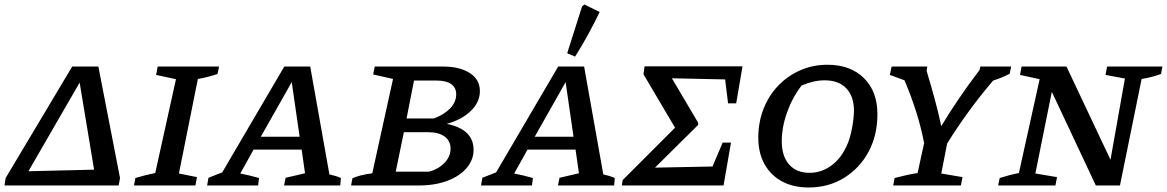

<svg xmlns="http://www.w3.org/2000/svg" viewBox="-44 -822 5172 851"><path d="M-24 0 -19 -33 276 -527H392L488 -33L482 0ZM309 -456 82 -63 373 -70Z M550 0 556 -33Q579 -40 601 -45.5Q623 -51 644 -55L736 -471L648 -490L655 -527H927L920 -494Q895 -486 875.5 -481Q856 -476 833 -472L749 -53L829 -37L822 0Z M1416 -49Q1430 -46 1443 -42Q1456 -38 1467 -33L1464 0H1215L1222 -34L1308 -54L1293 -159H1080L1021 -53Q1042 -49 1062.5 -44Q1083 -39 1104 -33L1100 0H874L880 -34L941 -58L1216 -527H1331ZM1112 -216H1284L1249 -458Z M1512 0 1518 -32Q1534 -39 1555 -44.5Q1576 -50 1606 -54L1698 -472L1610 -492L1617 -527H1921Q1993 -527 2038 -498.5Q2083 -470 2083 -418Q2083 -369 2042.5 -330Q2002 -291 1936 -273Q2055 -249 2055 -158Q2055 -113 2024 -77Q1993 -41 1938.5 -20.5Q1884 0 1813 0ZM1891 -465H1791L1758 -297H1879Q1923 -313 1950.5 -341Q1978 -369 1978 -404Q1978 -434 1955.5 -449.5Q1933 -465 1891 -465ZM1710 -61H1857Q1899 -72 1926 -100Q1953 -128 1953 -163Q1953 -198 1926.5 -217Q1900 -236 1854 -236H1746Z M2630 -49Q2644 -46 2657 -42Q2670 -38 2681 -33L2678 0H2429L2436 -34L2522 -54L2507 -159H2294L2235 -53Q2256 -49 2276.5 -44Q2297 -39 2318 -33L2314 0H2088L2094 -34L2155 -58L2430 -527H2545ZM2326 -216H2498L2463 -458ZM2505 -571 2470 -586 2536 -794 2546 -802 2614 -769Q2591 -721 2564 -671.5Q2537 -622 2505 -571Z M2712 0 2716 -24 2948 -256 2808 -493 2813 -528H3247L3219 -364H3183L3170 -470L2934 -475L3051 -277L3050 -268L2859 -79L3114 -84L3159 -190H3196L3163 0Z M3540 9Q3472 9 3422 -18Q3372 -45 3344.5 -94.5Q3317 -144 3317 -212Q3317 -280 3340 -339Q3363 -398 3405 -442Q3447 -486 3503 -510.5Q3559 -535 3624 -535Q3725 -535 3785 -476Q3845 -417 3845 -316Q3845 -222 3805.5 -149Q3766 -76 3697 -33.5Q3628 9 3540 9ZM3544 -56Q3598 -56 3642.5 -89.5Q3687 -123 3712 -183Q3721 -203 3727.5 -230.5Q3734 -258 3737.5 -285Q3741 -312 3741 -331Q3741 -395 3707 -430.5Q3673 -466 3611 -466Q3562 -466 3509 -443Q3468 -390 3444.5 -324Q3421 -258 3421 -196Q3421 -130 3453.5 -93Q3486 -56 3544 -56Z M3915 0 3921 -33Q3948 -40 3972.5 -45.5Q3997 -51 4023 -55L4052 -188Q4038 -260 4016 -329Q3994 -398 3965 -466L3900 -490L3908 -527H4066L4063 -508Q4082 -445 4098.5 -384.5Q4115 -324 4128 -263Q4162 -320 4205.5 -384Q4249 -448 4298 -512L4301 -527H4438L4431 -495Q4394 -476 4358 -465Q4300 -397 4249 -327Q4198 -257 4154 -186L4128 -53L4222 -37L4215 0Z M4863 -527H5108L5102 -494Q5082 -487 5063.5 -482Q5045 -477 5016 -472L4920 0H4813L4618 -415L4545 -53L4641 -37L4634 0H4380L4387 -33Q4409 -40 4430 -45.5Q4451 -51 4472 -55L4564 -471L4477 -490L4484 -527H4683L4878 -114L4942 -474L4856 -490Z"/></svg>

Font: Piazzolla SC Medium
Style: Italic
Weight: 500
Italic angle: -11.3°
Designer: Juan Pablo del Peral
Foundry: Huerta Tipografica
Version: Version 1.330